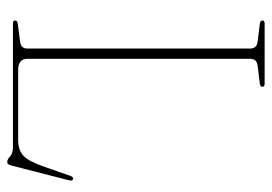

<svg xmlns="http://www.w3.org/2000/svg" viewBox="-131 -609 756 534"><g transform="rotate(90 247.0 -342.0)"><path d="M211.5 -686.5 162.5 -680.5Q143.5 -678 143.5 -660V-40.5Q143.5 -14.5 174.5 -14.5H369Q397 -14.5 413 -29Q429 -43.5 444.5 -89L468.5 -158Q471.5 -167.5 477.5 -167.5Q484 -166 481.5 -156L440 5.5Q437 16 431 16Q423.5 16 415 8Q406.5 0 389 0H45.5Q37 0 37 -6.5Q37 -12.5 47 -13.5L96 -20Q115 -22 115 -40.5V-660Q115 -678 96 -680.5L47 -686.5Q37 -687.5 37 -694Q37 -700 45.5 -700H213Q221.5 -700 221.5 -694Q221.5 -687.5 211.5 -686.5Z"/></g></svg>

Font: Fraunces 144pt S050 Thin
Style: Regular
Weight: 100
Version: Version 1.000; ttfautohint (v1.8.3)